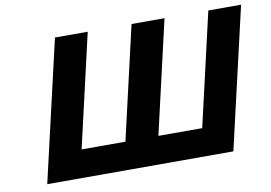

<svg xmlns="http://www.w3.org/2000/svg" viewBox="-76 -836 1350 958"><g transform="rotate(-10 599.0 -357.0)"><path d="M810 -714 678 -141H900L1032 -714H1198L1033 0H90L255 -714H421L289 -141H511L643 -714Z"/></g></svg>

Font: Passageway
Style: BdIt
Weight: 700
Foundry: Ascender Corporation
Version: Version 1.11